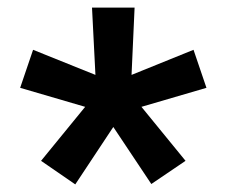

<svg xmlns="http://www.w3.org/2000/svg" viewBox="-20 -767 596 505"><path d="M278 -433 378 -283 468 -344 352 -486 523 -536 489 -636 326 -570 334 -747H222L231 -570L67 -636L33 -536L204 -486L88 -344L178 -282Z"/></svg>

Font: IBM Plex Devanagari Medium
Style: Regular
Weight: 600
Designer: Mike Abbink, Paul van der Laan, Pieter van Rosmalen, Erin McLaughlin
Foundry: Bold Monday
Version: Version 1.0